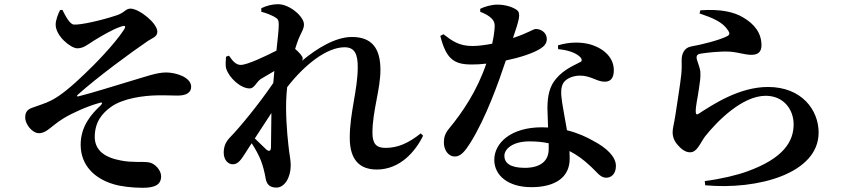

<svg xmlns="http://www.w3.org/2000/svg" viewBox="-20 -832 4040 914"><path d="M658 62C715 62 747 49 747 7C747 -23 716 -55 689 -59C659 -64 609 -57 555 -68C480 -82 432 -115 431 -179C431 -252 467 -293 507 -322C565 -365 668 -377 726 -378C765 -379 801 -377 826 -377C871 -377 890 -394 890 -419C890 -464 818 -487 771 -487C726 -487 680 -469 608 -448C540 -428 418 -389 352 -373C347 -372 345 -375 349 -380C446 -467 606 -584 684 -637C703 -650 729 -656 729 -681C729 -722 643 -790 602 -791C577 -791 573 -771 535 -759C460 -734 364 -713 333 -715C312 -715 292 -756 277 -785L266 -784C256 -766 245 -734 245 -716C244 -661 317 -602 348 -602C378 -602 397 -620 426 -638C460 -659 519 -694 555 -705C576 -713 582 -708 569 -689C526 -623 431 -525 384 -481C327 -426 270 -377 224 -354C198 -340 156 -328 133 -319C108 -310 100 -296 100 -272C100 -240 134 -198 165 -198C203 -198 220 -230 283 -269C324 -294 395 -326 453 -342C468 -347 470 -341 459 -330C416 -290 364 -232 364 -143C364 -46 429 18 521 45C553 55 609 62 658 62Z M1169 -411C1190 -411 1200 -440 1220 -455L1286 -494L1281 -437C1211 -334 1120 -224 1074 -177C1054 -156 1045 -134 1045 -105C1045 -70 1067 -49 1089 -50C1114 -50 1129 -74 1147 -102L1178 -150C1197 -122 1213 -91 1222 -68C1233 -39 1239 -13 1244 14C1248 42 1261 61 1296 61C1334 61 1364 14 1364 -45C1364 -73 1357 -99 1353 -140C1346 -202 1338 -303 1344 -384L1347 -417C1429 -523 1535 -607 1620 -607C1669 -607 1683 -574 1683 -513C1683 -403 1645 -296 1645 -176C1645 -70 1693 -25 1774 -25C1884 -25 1958 -111 1994 -186L1983 -197C1925 -151 1875 -128 1815 -128C1771 -128 1753 -148 1753 -200C1753 -304 1791 -406 1791 -499C1791 -599 1753 -656 1655 -656C1577 -656 1489 -602 1418 -543C1420 -547 1421 -551 1421 -555C1421 -564 1403 -584 1385 -599C1391 -618 1396 -634 1401 -646C1414 -678 1427 -693 1427 -716C1427 -753 1359 -812 1304 -812C1275 -812 1250 -805 1224 -793V-776C1251 -769 1271 -760 1286 -752C1304 -742 1307 -736 1307 -714C1307 -692 1302 -646 1296 -591C1243 -564 1157 -523 1126 -523C1103 -523 1087 -542 1070 -567L1056 -562C1055 -545 1052 -521 1057 -505C1070 -463 1124 -411 1169 -411ZM1272 -294 1270 -131C1269 -112 1261 -109 1247 -121L1193 -173Z M2509 59C2624 59 2692 12 2692 -77L2691 -113C2728 -94 2758 -71 2783 -48C2822 -14 2836 14 2866 14C2889 14 2912 -3 2912 -42C2912 -86 2868 -128 2805 -161C2772 -180 2731 -199 2679 -212C2670 -266 2660 -315 2656 -344C2650 -383 2648 -417 2663 -439C2678 -460 2709 -471 2738 -472C2793 -473 2820 -443 2859 -443C2891 -443 2902 -466 2902 -498C2902 -554 2860 -599 2792 -620C2751 -632 2693 -634 2636 -616L2637 -598C2680 -594 2716 -583 2738 -564C2748 -556 2752 -547 2747 -539C2716 -522 2665 -503 2627 -457C2597 -422 2586 -378 2586 -315L2589 -225L2559 -226C2413 -226 2333 -152 2333 -71C2333 3 2399 59 2509 59ZM2592 -150V-122C2592 -65 2552 -33 2478 -33C2408 -33 2381 -57 2381 -90C2381 -122 2419 -159 2501 -159C2534 -159 2564 -156 2592 -150ZM2225 -525C2247 -525 2270 -526 2295 -529C2251 -400 2183 -299 2117 -219C2099 -197 2093 -178 2093 -154C2093 -120 2112 -87 2146 -87C2174 -87 2194 -113 2219 -152C2294 -272 2354 -442 2388 -544C2455 -558 2517 -578 2552 -600C2569 -611 2583 -624 2583 -646C2583 -678 2554 -694 2531 -694C2518 -694 2495 -675 2422 -651C2451 -737 2461 -768 2441 -784C2420 -799 2386 -810 2347 -810C2320 -810 2285 -800 2266 -790V-776C2276 -772 2294 -765 2310 -753C2327 -740 2335 -728 2335 -707C2334 -683 2330 -655 2323 -624C2293 -618 2258 -613 2229 -613C2165 -613 2133 -637 2091 -669L2076 -661C2104 -550 2142 -525 2225 -525Z M3335 30 3337 50C3588 73 3877 -6 3877 -201C3877 -308 3797 -418 3636 -418C3500 -418 3376 -336 3305 -290C3297 -285 3293 -287 3292 -298C3291 -328 3302 -369 3307 -408C3311 -440 3316 -461 3314 -490C3311 -518 3296 -543 3296 -559C3296 -567 3300 -575 3318 -577C3343 -581 3409 -589 3456 -586C3501 -582 3525 -571 3558 -571C3591 -571 3605 -588 3605 -616C3605 -674 3573 -717 3516 -750C3475 -774 3413 -790 3314 -783L3310 -768C3372 -747 3420 -728 3446 -687C3455 -675 3454 -666 3442 -660C3409 -642 3315 -618 3271 -611C3236 -605 3225 -574 3225 -547C3225 -522 3226 -505 3223 -476C3218 -429 3202 -330 3195 -283C3189 -244 3182 -222 3182 -203C3182 -180 3190 -159 3208 -140C3227 -118 3246 -107 3265 -107C3298 -107 3311 -147 3336 -182C3393 -254 3513 -376 3625 -376C3711 -376 3758 -310 3758 -240C3758 -158 3709 -78 3537 -16C3491 1 3413 20 3335 30Z"/></svg>

Font: Source Han Serif CN
Style: Bold
Weight: 700
Designer: Ryoko NISHIZUKA 西塚涼子 (kana & ideographs); Frank Grießhammer (Latin, Greek & Cyrillic); Wenlong ZHANG 张文龙 (bopomofo); San
Foundry: Adobe
Version: Version 2.003;hotconv 1.1.1;makeotfexe 2.6.0